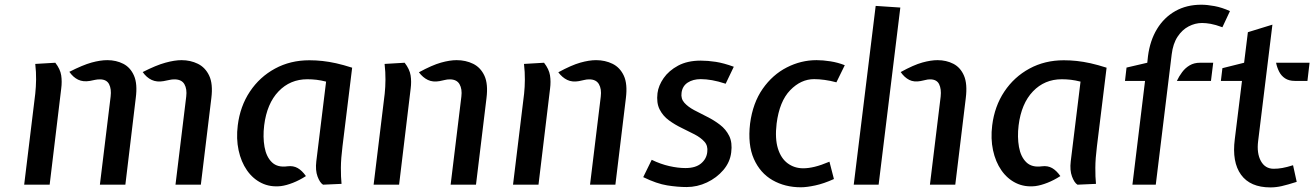

<svg xmlns="http://www.w3.org/2000/svg" viewBox="-20 -783 5572 814"><path d="M724 0 769.5 -373.5Q773.5 -405.5 761.8 -426Q750 -446.5 719.5 -446.5Q708 -446.5 697.8 -444Q687.5 -441.5 673 -439Q645 -434 623 -444.2Q601 -454.5 585 -477.5Q642 -506.5 681.2 -517.2Q720.5 -528 749.5 -528Q787.5 -528 819 -512.5Q850.5 -497 867 -462Q883.5 -427 876 -367L831.5 0ZM82.5 0 129.5 -386Q132.5 -414 133 -445.5Q133.5 -477 129.5 -512L214.5 -517Q235.5 -490 239.5 -463.5Q243.5 -437 239.5 -407L190.5 0ZM403.5 0 449 -373.5Q453 -405.5 442.5 -426Q432 -446.5 403.5 -446.5Q392.5 -446.5 383.2 -444.5Q374 -442.5 361.5 -440Q332.5 -435 311.2 -445.2Q290 -455.5 274 -478.5Q331 -507.5 368.2 -517.8Q405.5 -528 435 -528Q472.5 -528 502.8 -512.5Q533 -497 548.2 -462Q563.5 -427 555.5 -367L511.5 0Z M1171 6Q1125.5 11 1088.8 -7Q1052 -25 1027 -61Q1002 -97 991.5 -146Q981 -195 988 -251.5Q998 -332.5 1039.5 -394.8Q1081 -457 1146 -492.2Q1211 -527.5 1291.5 -527.5Q1319.5 -527.5 1347 -524.5Q1374.5 -521.5 1405 -514.8Q1435.5 -508 1473 -496L1432 -162.5Q1425.5 -111 1425.2 -71.8Q1425 -32.5 1428 -3.5L1349.5 0Q1336 -8.5 1326.2 -34.8Q1316.5 -61 1321 -99L1362.5 -437Q1340.5 -442.5 1321.5 -444.8Q1302.5 -447 1283 -447Q1210 -447 1160.8 -395.5Q1111.5 -344 1100 -251.5Q1094 -202 1101.5 -160Q1109 -118 1132.8 -95Q1156.5 -72 1199 -78Q1223.5 -81 1242 -70.5Q1260.5 -60 1277 -36.5Q1250 -19 1222 -8Q1194 3 1171 6Z M1890.5 0 1936 -373.5Q1940 -405.5 1928.2 -426Q1916.5 -446.5 1887 -446.5Q1875.5 -446.5 1866.2 -444Q1857 -441.5 1843 -439Q1815 -434 1793.8 -444.2Q1772.5 -454.5 1756 -476.5Q1812 -507 1849.5 -517.5Q1887 -528 1916 -528Q1954.5 -528 1986 -512.5Q2017.5 -497 2033.8 -462Q2050 -427 2042.5 -367L1998 0ZM1564 0 1611 -386Q1614 -414 1614.2 -445.5Q1614.5 -477 1610.5 -512L1695.5 -517Q1716.5 -490 1720.8 -463.5Q1725 -437 1721 -407L1672 0Z M2481.5 0 2527 -373.5Q2531 -405.5 2519.2 -426Q2507.5 -446.5 2478 -446.5Q2466.5 -446.5 2457.2 -444Q2448 -441.5 2434 -439Q2406 -434 2384.8 -444.2Q2363.5 -454.5 2347 -476.5Q2403 -507 2440.5 -517.5Q2478 -528 2507 -528Q2545.5 -528 2577 -512.5Q2608.5 -497 2624.8 -462Q2641 -427 2633.5 -367L2589 0ZM2155 0 2202 -386Q2205 -414 2205.2 -445.5Q2205.5 -477 2201.5 -512L2286.5 -517Q2307.5 -490 2311.8 -463.5Q2316 -437 2312 -407L2263 0Z M2891 10Q2853 10 2808.8 3Q2764.5 -4 2707 -32L2743 -105.5Q2781 -87 2817.8 -78.8Q2854.5 -70.5 2886 -70.5Q2929 -70.5 2952.2 -90Q2975.5 -109.5 2978.5 -138.5Q2982 -165 2966.5 -182.2Q2951 -199.5 2925.2 -213Q2899.5 -226.5 2870.2 -240.5Q2841 -254.5 2815.8 -273Q2790.5 -291.5 2776.5 -319.2Q2762.5 -347 2767.5 -388Q2771.5 -420 2793.5 -451.8Q2815.5 -483.5 2855 -504.8Q2894.5 -526 2951 -526Q2981 -526 3014.8 -520.8Q3048.5 -515.5 3091 -500L3056.5 -428Q3024.5 -438.5 2998.8 -443Q2973 -447.5 2951 -447.5Q2918 -447.5 2895.5 -432.8Q2873 -418 2869.5 -389.5Q2866 -364.5 2881.5 -347.2Q2897 -330 2922.8 -316.2Q2948.5 -302.5 2977.8 -288Q3007 -273.5 3032.2 -254.2Q3057.5 -235 3071.5 -206.8Q3085.5 -178.5 3080 -136.5Q3075 -95.5 3046.8 -62.2Q3018.5 -29 2977.2 -9.5Q2936 10 2891 10Z M3375.5 11Q3308 11 3255.2 -19.2Q3202.5 -49.5 3176 -109.5Q3149.5 -169.5 3160 -259Q3171.5 -346.5 3213.5 -406.5Q3255.5 -466.5 3315.8 -497.2Q3376 -528 3442 -528Q3469 -528 3500.8 -523Q3532.5 -518 3561.5 -506.5L3526 -434Q3500 -441 3476.2 -444.2Q3452.5 -447.5 3431.5 -447.5Q3375.5 -447.5 3330 -400.5Q3284.5 -353.5 3272.5 -259Q3265 -195.5 3278 -153.5Q3291 -111.5 3319.5 -90.5Q3348 -69.5 3385.5 -69.5Q3407.5 -69.5 3434.2 -76Q3461 -82.5 3496.5 -97.5L3515.5 -24Q3472.5 -4.5 3436.2 3.2Q3400 11 3375.5 11Z M3599.5 0 3692.5 -758 3797 -751 3705 0ZM3922.5 0 3968 -373.5Q3971.5 -405.5 3961.5 -426Q3951.5 -446.5 3923.5 -446.5Q3912.5 -446.5 3905 -444.2Q3897.5 -442 3883.5 -439.5Q3855.5 -434 3835 -444.2Q3814.5 -454.5 3798.5 -477.5Q3854 -508 3890.5 -518Q3927 -528 3954.5 -528Q3992 -528 4022 -512.5Q4052 -497 4067 -462Q4082 -427 4074.5 -367L4030 0Z M4369.5 6Q4324 11 4287.2 -7Q4250.5 -25 4225.5 -61Q4200.5 -97 4190 -146Q4179.5 -195 4186.5 -251.5Q4196.5 -332.5 4238 -394.8Q4279.5 -457 4344.5 -492.2Q4409.5 -527.5 4490 -527.5Q4518 -527.5 4545.5 -524.5Q4573 -521.5 4603.5 -514.8Q4634 -508 4671.5 -496L4630.5 -162.5Q4624 -111 4623.8 -71.8Q4623.5 -32.5 4626.5 -3.5L4548 0Q4534.5 -8.5 4524.8 -34.8Q4515 -61 4519.5 -99L4561 -437Q4539 -442.5 4520 -444.8Q4501 -447 4481.5 -447Q4408.5 -447 4359.2 -395.5Q4310 -344 4298.5 -251.5Q4292.5 -202 4300 -160Q4307.5 -118 4331.2 -95Q4355 -72 4397.5 -78Q4422 -81 4440.5 -70.5Q4459 -60 4475.5 -36.5Q4448.5 -19 4420.5 -8Q4392.5 3 4369.5 6Z M4781 0 4834.5 -440H4749.5L4756 -496.5L4844 -517L4847 -545Q4855.5 -611 4885.2 -660Q4915 -709 4962.8 -736Q5010.5 -763 5073 -763Q5098 -763 5129 -757.2Q5160 -751.5 5194.5 -736L5162.5 -667.5Q5132.5 -678.5 5112.5 -682Q5092.5 -685.5 5076 -685.5Q5047 -685.5 5019.5 -671.2Q4992 -657 4972.5 -627.5Q4953 -598 4947.5 -552.5L4880 0ZM4969.5 -440Q4978.5 -459.5 4991.8 -477.2Q5005 -495 5023.8 -506Q5042.5 -517 5067.5 -517H5123.5L5114 -440Z M5366 11.5Q5280.5 11.5 5241.5 -42.2Q5202.5 -96 5215 -193L5245.5 -440H5156L5162.5 -494L5254.5 -517L5270.5 -646.5L5374.5 -678.5L5314 -185Q5307.5 -133.5 5325.5 -100.5Q5343.5 -67.5 5380 -67.5Q5398 -67.5 5416.5 -70.8Q5435 -74 5462 -82.5L5477.5 -12Q5438 0.5 5414 6Q5390 11.5 5366 11.5ZM5469.5 -440Q5444.5 -440 5428.2 -450.8Q5412 -461.5 5403 -479.2Q5394 -497 5390 -517H5532L5523 -440Z"/></svg>

Font: Expletus Sans Medium
Style: Italic
Weight: 500
Italic angle: -7°
Version: Version 7.500